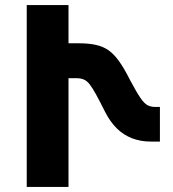

<svg xmlns="http://www.w3.org/2000/svg" viewBox="-20 -734 681 754"><path d="M85 0V-714H249V-564H290Q329 -564 357.5 -557.5Q386 -551 407 -536Q428 -521 448 -493Q468 -465 490 -421Q516 -372 531.5 -349.5Q547 -327 560 -320.5Q573 -314 590 -314H608V-178H573Q532 -178 498.5 -191Q465 -204 439 -229.5Q413 -255 393 -294Q372 -336 357.5 -362.5Q343 -389 332 -403Q321 -417 308.5 -422Q296 -427 279 -427H249V0Z"/></svg>

Font: Noto Sans Armenian ExtraBold
Style: Regular
Weight: 800
Version: Version 2.007